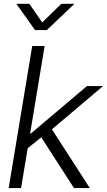

<svg xmlns="http://www.w3.org/2000/svg" viewBox="-20 -963 548 983"><path d="M115.2 -198.7 128.4 -278.8H137.2L425.3 -522.5H507.8L225.6 -283.7L219.2 -282.7ZM24.4 0 145 -727.5H208.5L87.9 0ZM358.9 0 184.1 -271 236.8 -314.9 439.9 0ZM130.4 -943.4 196.3 -848.1 293.9 -943.4H359.9L359.4 -941.9L219.7 -809.1H159.2L64.9 -941.9V-943.4Z"/></svg>

Font: Inter 28pt Light
Style: Italic
Weight: 300
Italic angle: -9.3988°
Designer: Rasmus Andersson
Foundry: rsms
Version: Version 4.001;git-66647c0bb